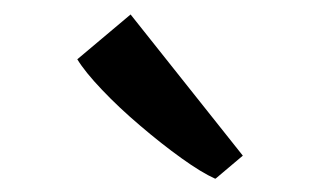

<svg xmlns="http://www.w3.org/2000/svg" viewBox="-20 -894 453 272"><path d="M284.5 -641Q265.5 -649.5 237.2 -669.8Q209 -690 178.8 -715.8Q148.5 -741.5 124.5 -766.8Q100.5 -792 89.5 -810L165 -873.5L324 -673.5L285.5 -641Z"/></svg>

Font: Merriweather 24pt
Style: Regular
Weight: 400
Designer: Eben Sorkin
Foundry: Eben Sorkin
Version: Version 2.100